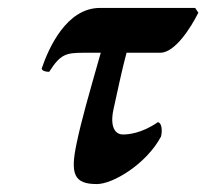

<svg xmlns="http://www.w3.org/2000/svg" viewBox="-20 -454 520 484"><path d="M234 -321C203 -212 185 -150 173 -92C157 -16 166 10 224 10C266 10 350 -42 386 -110C390 -127 387 -145 378 -146C336 -117 302 -115 290 -115C269 -115 257 -136 266 -178C273 -210 289 -285 299 -321H384C421 -321 461 -384 480 -422L472 -434H232C148 -434 103 -334 85 -281C87 -275 95 -273 104 -273C132 -317 146 -321 190 -321Z"/></svg>

Font: Libertinus Serif
Style: Bold Italic
Weight: 700
Italic angle: -12°
Designer: Philipp H. Poll, Khaled Hosny
Foundry: Caleb Maclennan
Version: Version 7.050;RELEASE